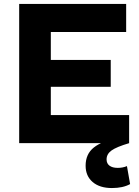

<svg xmlns="http://www.w3.org/2000/svg" viewBox="-20 -724 705 971"><path d="M77 0V-704H618V-562H237V-421H540V-285H237V-142H633V0ZM546 227Q484 227 448.5 196.5Q413 166 413 114Q413 55 454.5 22Q496 -11 568 -22L633 0Q569 19 544 37Q519 55 519 82Q519 103 534 114Q549 125 575 125Q601 125 622 116L638 207Q602 227 546 227Z"/></svg>

Font: Prodigy Sans
Style: Bold
Weight: 700
Designer: Wei Huang
Foundry: Wei Huang
Version: Version 1.003; ttfautohint (v1.8.3)